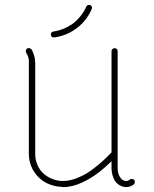

<svg xmlns="http://www.w3.org/2000/svg" viewBox="-20 -767 630 785"><path d="M287 -647C317 -667 341 -697 355 -730C358 -736 355 -744 349 -746C343 -749 335 -746 333 -740C320 -711 299 -685 273 -667C251 -652 225 -642 198 -638C191 -637 187 -631 188 -624C189 -617 195 -613 202 -614C232 -618 262 -629 287 -647ZM461 -80V-558C461 -565 456 -570 449 -570C442 -570 436 -565 436 -558V-144C415 -122 393 -101 368 -82C348 -66 327 -52 304 -43C283 -33 260 -27 238 -27C236 -27 233 -27 233 -27C208 -28 178 -38 155 -60C135 -80 124 -108 124 -137V-512C123 -516 123 -520 123 -524C121 -538 116 -552 109 -565C105 -570 97 -572 91 -569C86 -565 84 -557 87 -551C93 -542 97 -532 98 -521C98 -518 98 -515 98 -512V-137C98 -102 112 -67 138 -42C163 -17 198 -4 233 -3C234 -2 236 -2 238 -2C264 -2 290 -9 314 -20C339 -31 362 -46 384 -62C402 -76 420 -92 436 -108V-80V-78V-76C437 -61 440 -45 448 -31C452 -24 457 -18 464 -13C471 -8 479 -4 488 -3C490 -2 493 -2 495 -2C507 -2 518 -6 527 -13C532 -18 533 -26 529 -31C524 -36 516 -37 511 -33C507 -29 501 -27 495 -27C494 -27 493 -27 492 -27C488 -28 483 -30 479 -33C476 -36 472 -40 470 -44C464 -53 462 -64 461 -76V-78Z"/></svg>

Font: LS
Style: Light
Weight: 300
Designer: BSozoo
Foundry: BSozoo
Version: Version 001.000